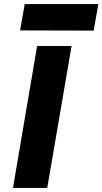

<svg xmlns="http://www.w3.org/2000/svg" viewBox="-20 -927 505 947"><path d="M163 -700 44 0H213L333 -700ZM79 -777 442 -776 465 -907H102Z"/></svg>

Font: Jost
Style: Bold Italic
Weight: 700
Italic angle: -5°
Version: Version 3.710